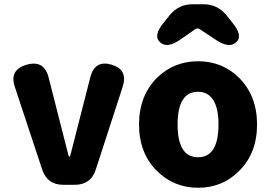

<svg xmlns="http://www.w3.org/2000/svg" viewBox="-20 -872 1273 906"><path d="M278 0Q203 0 179 -72L50 -462Q23 -542 104 -566Q187 -591 209 -508L302 -143Q305 -132 307.5 -132Q310 -132 313 -143L406 -507Q427 -590 506 -567Q585 -544 559 -463L432 -72Q409 0 333 0Z M721 -65Q636 -149 636 -284.5Q636 -420 721 -505Q801 -583 915 -583Q1029 -583 1108 -505Q1193 -420 1193 -284.5Q1193 -149 1108 -65Q1029 14 915 14Q801 14 721 -65ZM1011 -285Q1011 -358 988 -397Q963 -439 915 -439Q818 -439 818 -284.5Q818 -130 914.5 -130Q1011 -130 1011 -285ZM832 -686Q768 -641 735 -673Q701 -704 754 -767L782 -802Q824 -852 889 -852H940Q1005 -852 1047 -802L1075 -767Q1128 -704 1095 -673Q1062 -641 997 -685L923 -734Q912 -742 901 -734Z"/></svg>

Font: Resource Han Rounded JP Heavy
Style: Regular
Weight: 900
Designer: Cyano Hao (round all glyphs); Ryoko NISHIZUKA 西塚涼子 (kana, bopomofo & ideographs); Paul D. Hunt (Latin, Greek & Cyrillic)
Foundry: Cyano Hao
Version: 0.990